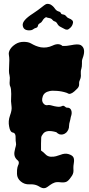

<svg xmlns="http://www.w3.org/2000/svg" viewBox="-20 -948 460 994"><path d="M26.4 -581.1 28.3 -636.7Q28.3 -650.4 25.9 -664.1Q23.4 -677.7 32.7 -692.9Q42 -708 60.5 -719.7Q79.1 -731.4 102.5 -731.4Q126 -731.4 139.6 -723.6Q153.3 -715.8 165 -710.9Q176.8 -706.1 191.4 -703.1Q222.7 -698.2 252 -711.9Q284.2 -727.5 303.7 -710Q324.2 -709 346.7 -713.9Q383.8 -721.7 397.5 -714.8Q427.7 -697.3 407.2 -644.5Q404.3 -636.7 404.3 -630.9Q404.3 -625 404.3 -619.1Q404.3 -601.6 401.4 -592.8Q398.4 -584 398.4 -578.1Q398.4 -572.3 398.4 -564.5Q400.4 -548.8 393.6 -534.2Q389.6 -525.4 389.6 -520Q389.6 -514.6 389.6 -509.8Q389.6 -497.1 376 -485.4Q353.5 -461.9 338.9 -461.9Q335.9 -461.9 333 -463.9Q330.1 -465.8 324.2 -467.8Q300.8 -475.6 274.9 -477.5Q249 -479.5 237.3 -476.6Q208 -470.7 201.2 -448.2Q193.4 -424.8 205.1 -412.1Q210 -406.2 215.8 -404.3Q221.7 -402.3 227.1 -403.8Q232.4 -405.3 241.7 -403.3Q251 -401.4 260.7 -398.4Q287.1 -392.6 296.4 -397Q305.7 -401.4 309.1 -400.4Q312.5 -399.4 314.5 -397.5Q321.3 -390.6 327.1 -390.6Q342.8 -391.6 348.6 -377.4Q354.5 -363.3 346.7 -342.8Q346.7 -339.8 343.8 -328.1Q336.9 -304.7 337.4 -295.9Q337.9 -287.1 334 -277.8Q330.1 -268.6 323.2 -261.7Q306.6 -247.1 287.1 -252.9Q278.3 -256.8 271.5 -263.7Q221.7 -278.3 204.1 -256.8Q194.3 -245.1 193.4 -236.3Q192.4 -227.5 192.4 -205.1V-168.9Q205.1 -160.2 215.8 -148.9Q226.6 -137.7 242.2 -136.7Q257.8 -135.7 270 -139.2Q282.2 -142.6 293 -146.5Q316.4 -156.2 335.9 -149.9Q355.5 -143.6 360.4 -132.8Q365.2 -122.1 362.3 -104.5Q359.4 -86.9 359.9 -78.6Q360.4 -70.3 360.4 -63.5Q360.4 -46.9 347.7 -31.2Q334 -10.7 322.3 -6.3Q310.5 -2 292 -4.4Q273.4 -6.8 261.7 -2.4Q250 2 240.7 8.8Q231.4 15.6 222.7 21.5Q208 31.2 189.5 21.5Q182.6 17.6 175.8 13.7Q158.2 4.9 132.8 6.3Q107.4 7.8 87.9 -8.3Q68.4 -24.4 67.9 -47.9Q67.4 -71.3 70.3 -81.5Q73.2 -91.8 76.2 -97.7Q80.1 -110.4 72.3 -117.2Q48.8 -135.7 55.7 -166Q58.6 -181.6 61.5 -190.4Q64.5 -199.2 62.5 -209.5Q60.5 -219.7 61 -228Q61.5 -236.3 60.5 -244.1Q58.6 -259.8 46.9 -261.7Q32.2 -263.7 27.3 -293Q21.5 -321.3 31.7 -349.6Q42 -377.9 40 -394Q38.1 -410.2 37.1 -423.8L38.1 -461.9Q38.1 -490.2 33.2 -500Q28.3 -509.8 30.3 -528.8Q32.2 -547.9 29.3 -558.1Q26.4 -568.4 26.4 -581.1ZM97.7 -816.4Q93.8 -841.8 150.4 -877.9Q179.7 -897.5 195.3 -910.2Q210.9 -922.9 216.8 -925.8Q226.6 -930.7 241.2 -924.8Q254.9 -917 263.2 -904.8Q271.5 -892.6 281.2 -889.6Q291 -886.7 293 -883.8Q294.9 -880.9 296.4 -877.9Q297.9 -875 300.8 -874.5Q303.7 -874 306.6 -873Q316.4 -872.1 322.8 -863.8Q329.1 -855.5 335.9 -853.5Q360.4 -844.7 357.9 -830.1Q355.5 -815.4 345.2 -805.2Q335 -794.9 327.6 -794.4Q320.3 -793.9 312.5 -798.8Q304.7 -803.7 293.9 -808.6Q283.2 -813.5 277.3 -824.2Q271.5 -835 263.7 -836.9Q255.9 -838.9 251 -845.7Q246.1 -852.5 234.9 -854.5Q223.6 -856.4 220.7 -858.4Q217.8 -860.4 210.4 -854Q203.1 -847.7 199.2 -839.8Q195.3 -832 186.5 -827.6Q177.7 -823.2 176.3 -814.5Q174.8 -805.7 166.5 -803.7Q158.2 -801.8 150.9 -795.9Q143.6 -790 126 -791Q100.6 -793 97.7 -816.4Z"/></svg>

Font: Creepster Caps
Style: Regular
Weight: 400
Designer: Font Diner, Inc
Foundry: Font Diner, Inc
Version: Version 1.000